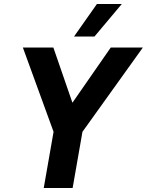

<svg xmlns="http://www.w3.org/2000/svg" viewBox="-20 -937 732 957"><path d="M247 -280 94 -700H246L341 -425L532 -700H692L391 -280L342 0H198ZM463 -917H587L451 -755H349Z"/></svg>

Font: Sarabun
Style: Bold Italic
Weight: 700
Italic angle: -10°
Designer: Suppakit Chalermlarp | Katatrad Co.,Ltd.
Foundry: Cadson Demak Co.,Ltd.
Version: Version 1.000; ttfautohint (v1.6)